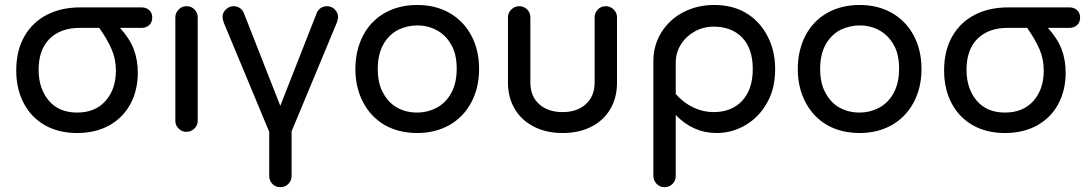

<svg xmlns="http://www.w3.org/2000/svg" viewBox="-20 -529 4420 779"><path d="M45.9 -243.2Q45.9 -323.2 78.6 -380.9Q111.3 -438.5 169.9 -468.8Q228.5 -499 305.7 -499H554.7Q573.2 -499 585.4 -487.8Q597.7 -476.6 597.7 -458Q597.7 -438.5 585.4 -427.2Q573.2 -416 554.7 -416H466.8Q505.9 -373 522.5 -329.6Q539.1 -286.1 539.1 -234.4Q539.1 -162.1 508.8 -106.4Q478.5 -50.8 422.9 -20Q367.2 10.7 293 10.7Q217.8 10.7 162.1 -21Q106.4 -52.7 76.2 -110.4Q45.9 -168 45.9 -243.2ZM293 -72.3Q366.2 -72.3 408.2 -119.6Q450.2 -167 450.2 -242.2Q450.2 -289.1 433.1 -328.6Q416 -368.2 382.8 -416H304.7Q225.6 -416 181.2 -371.6Q136.7 -327.1 136.7 -246.1Q136.7 -169.9 177.7 -121.1Q218.8 -72.3 293 -72.3Z M691.4 -39.1V-458Q691.4 -476.6 704.6 -490.2Q717.8 -503.9 736.3 -503.9Q755.9 -503.9 769 -490.7Q782.2 -477.5 782.2 -458V-39.1Q782.2 -20.5 768.6 -7.3Q754.9 5.9 736.3 5.9Q717.8 5.9 704.6 -7.3Q691.4 -20.5 691.4 -39.1Z M1085.9 217.8Q1072.3 204.1 1072.3 185.5V5.9L887.7 -437.5Q882.8 -454.1 882.8 -460Q882.8 -477.5 896.5 -490.7Q910.2 -503.9 927.7 -503.9Q941.4 -503.9 952.6 -496.6Q963.9 -489.3 968.8 -477.5L1117.2 -99.6L1265.6 -477.5Q1270.5 -489.3 1281.7 -496.6Q1293 -503.9 1306.6 -503.9Q1325.2 -503.9 1338.4 -490.7Q1351.6 -477.5 1351.6 -460Q1351.6 -454.1 1346.7 -437.5L1163.1 3.9V185.5Q1163.1 204.1 1149.4 217.8Q1136.7 230.5 1117.2 230.5Q1098.6 230.5 1085.9 217.8Z M1541 -21.5Q1484.4 -54.7 1453.1 -114.3Q1421.9 -173.8 1421.9 -249Q1421.9 -324.2 1453.1 -384.8Q1484.4 -444.3 1541.5 -476.6Q1598.6 -508.8 1672.9 -508.8Q1747.1 -508.8 1803.7 -476.6Q1861.3 -443.4 1892.6 -384.3Q1923.8 -325.2 1923.8 -249Q1923.8 -173.8 1892.6 -114.3Q1860.4 -53.7 1803.2 -21.5Q1746.1 10.7 1672.9 10.7Q1598.6 10.7 1541 -21.5ZM1536.1 -149.4Q1556.6 -111.3 1592.3 -91.8Q1627.9 -72.3 1672.9 -72.3Q1713.9 -72.3 1750 -90.8Q1789.1 -111.3 1811 -151.9Q1833 -192.4 1833 -250Q1833 -311.5 1809.6 -349.6Q1788.1 -386.7 1752.4 -406.2Q1716.8 -425.8 1672.9 -425.8Q1632.8 -425.8 1595.7 -408.2Q1556.6 -387.7 1534.7 -347.7Q1512.7 -307.6 1512.7 -250Q1512.7 -187.5 1536.1 -149.4Z M2041 -194.3V-459Q2041 -477.5 2054.7 -490.7Q2068.4 -503.9 2086.9 -503.9Q2105.5 -503.9 2118.7 -490.7Q2131.8 -477.5 2131.8 -459V-194.3Q2131.8 -138.7 2167.5 -106.4Q2203.1 -74.2 2262.7 -74.2Q2321.3 -74.2 2356.9 -106.4Q2392.6 -138.7 2392.6 -194.3V-459Q2392.6 -477.5 2405.8 -490.7Q2418.9 -503.9 2437.5 -503.9Q2456.1 -503.9 2469.7 -490.7Q2483.4 -477.5 2483.4 -459V-194.3Q2483.4 -131.8 2455.6 -85.4Q2427.7 -39.1 2377.9 -14.2Q2328.1 10.7 2262.7 10.7Q2197.3 10.7 2147 -14.6Q2096.7 -40 2068.8 -86.4Q2041 -132.8 2041 -194.3Z M2630.9 184.6V-280.3Q2630.9 -345.7 2663.6 -397.9Q2696.3 -450.2 2752.4 -479.5Q2808.6 -508.8 2877 -508.8Q2950.2 -508.8 3002.9 -478.5Q3059.6 -446.3 3092.3 -385.7Q3125 -325.2 3125 -249Q3125 -168 3091.8 -111.3Q3059.6 -53.7 3004.9 -21.5Q2950.2 10.7 2887.7 10.7Q2792 10.7 2721.7 -62.5V184.6Q2721.7 204.1 2708.5 217.3Q2695.3 230.5 2675.8 230.5Q2657.2 230.5 2644 216.8Q2630.9 203.1 2630.9 184.6ZM2875 -74.2Q2949.2 -74.2 2991.7 -120.6Q3034.2 -167 3034.2 -249Q3034.2 -331.1 2991.7 -376Q2949.2 -420.9 2875 -420.9Q2834 -420.9 2798.8 -401.4Q2763.7 -381.8 2742.7 -348.6Q2721.7 -315.4 2721.7 -275.4V-147.5Q2753.9 -111.3 2793.5 -92.8Q2833 -74.2 2875 -74.2Z M3335.9 -21.5Q3279.3 -54.7 3248 -114.3Q3216.8 -173.8 3216.8 -249Q3216.8 -324.2 3248 -384.8Q3279.3 -444.3 3336.4 -476.6Q3393.6 -508.8 3467.8 -508.8Q3542 -508.8 3598.6 -476.6Q3656.2 -443.4 3687.5 -384.3Q3718.8 -325.2 3718.8 -249Q3718.8 -173.8 3687.5 -114.3Q3655.3 -53.7 3598.1 -21.5Q3541 10.7 3467.8 10.7Q3393.6 10.7 3335.9 -21.5ZM3331.1 -149.4Q3351.6 -111.3 3387.2 -91.8Q3422.9 -72.3 3467.8 -72.3Q3508.8 -72.3 3544.9 -90.8Q3584 -111.3 3606 -151.9Q3627.9 -192.4 3627.9 -250Q3627.9 -311.5 3604.5 -349.6Q3583 -386.7 3547.4 -406.2Q3511.7 -425.8 3467.8 -425.8Q3427.7 -425.8 3390.6 -408.2Q3351.6 -387.7 3329.6 -347.7Q3307.6 -307.6 3307.6 -250Q3307.6 -187.5 3331.1 -149.4Z M3810.5 -243.2Q3810.5 -323.2 3843.3 -380.9Q3876 -438.5 3934.6 -468.8Q3993.2 -499 4070.3 -499H4319.3Q4337.9 -499 4350.1 -487.8Q4362.3 -476.6 4362.3 -458Q4362.3 -438.5 4350.1 -427.2Q4337.9 -416 4319.3 -416H4231.4Q4270.5 -373 4287.1 -329.6Q4303.7 -286.1 4303.7 -234.4Q4303.7 -162.1 4273.4 -106.4Q4243.2 -50.8 4187.5 -20Q4131.8 10.7 4057.6 10.7Q3982.4 10.7 3926.8 -21Q3871.1 -52.7 3840.8 -110.4Q3810.5 -168 3810.5 -243.2ZM4057.6 -72.3Q4130.9 -72.3 4172.9 -119.6Q4214.8 -167 4214.8 -242.2Q4214.8 -289.1 4197.8 -328.6Q4180.7 -368.2 4147.5 -416H4069.3Q3990.2 -416 3945.8 -371.6Q3901.4 -327.1 3901.4 -246.1Q3901.4 -169.9 3942.4 -121.1Q3983.4 -72.3 4057.6 -72.3Z"/></svg>

Font: jf-openhuninn-2.0
Style: Regular
Weight: 400
Designer: [Kosugi Maru]
Designed by MOTOYA      

[Varela Round]
Joe Prince (Latin component); Avraham Cornfeld (Hebrew component)
Foundry: justfont CO.,LTD.
Version: 2.0